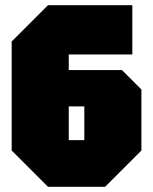

<svg xmlns="http://www.w3.org/2000/svg" viewBox="-20 -720 590 740"><path d="M165 0 25 -140V-560L165 -700H490V-510H245V-450H450L525 -375V-140L385 0ZM245 -180H305V-310H245Z"/></svg>

Font: Tektur Condensed Black
Style: Regular
Weight: 900
Width: 3
Designer: Adam Jagosz
Foundry: Adam Jagosz
Version: Version 1.005;gftools[0.9.30]